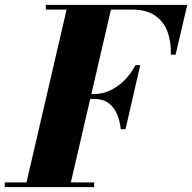

<svg xmlns="http://www.w3.org/2000/svg" viewBox="-68 -770 791 790"><path d="M36.5 0 210.5 -750H393L219 0ZM-48.5 0V-19.5H319.5V0ZM429 -238.5Q425.5 -272 413.5 -300.5Q401.5 -329 378.2 -346Q355 -363 319 -363H278V-383H319Q354.5 -383 387 -398.8Q419.5 -414.5 445.8 -441.5Q472 -468.5 489.5 -502H509L448.5 -238.5ZM635 -545Q636.5 -598.5 620.8 -640.5Q605 -682.5 569.2 -706.5Q533.5 -730.5 475 -730.5H120.5V-750H702.5L654.5 -545Z"/></svg>

Font: Bodoni Moda 11pt ExtraBold
Style: Italic
Weight: 800
Italic angle: -13°
Version: Version 2.004